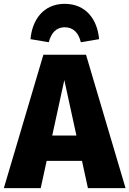

<svg xmlns="http://www.w3.org/2000/svg" viewBox="-39 -980 674 1000"><path d="M298 -960C186 -960 128 -875 120 -776L215 -760C227 -807 253 -838 298 -838C344 -838 371 -807 382 -760L477 -776C469 -875 411 -960 298 -960ZM419 0H615L409 -695H187L-19 0H173L204 -142H388ZM233 -274 296 -563 359 -274Z"/></svg>

Font: Fira Sans ExtraBold
Style: Regular
Weight: 800
Designer: bBox Type GmbH & Carrois Corporate GbR & Edenspiekermann AG
Foundry: bBox Type GmbH & Carrois Corporate GbR & Edenspiekermann AG
Version: Version 4.300;PS 004.300;hotconv 1.0.88;makeotf.lib2.5.64775